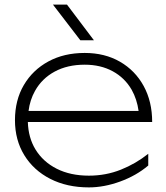

<svg xmlns="http://www.w3.org/2000/svg" viewBox="-20 -802 722 834"><path d="M271 -782 388 -627H329L210 -782ZM366 12Q271 12 198.5 -25Q126 -62 85.5 -128Q45 -194 45 -280Q45 -367 83.5 -432.5Q122 -498 190 -535Q258 -572 348 -572Q435 -572 501 -534Q567 -496 604 -428.5Q641 -361 641 -272H101Q103 -204 134 -153Q167 -99 226.5 -69Q286 -39 366 -39Q440 -39 505 -65Q570 -91 624 -134V-83Q572 -39 502 -13.5Q432 12 366 12ZM582 -320Q575 -371 552 -412Q522 -464 469.5 -492.5Q417 -521 348 -521Q273 -521 217.5 -491Q162 -461 132 -407Q110 -368 104 -320Z"/></svg>

Font: Bounded
Style: Regular
Weight: 200
Designer: Vlad Churkin
Version: Version 1.0